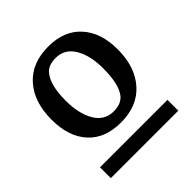

<svg xmlns="http://www.w3.org/2000/svg" viewBox="-140 -796 664 664"><g transform="rotate(-45 192.0 -464.5)"><path d="M188 -338Q110 -338 67.5 -385Q25 -432 25 -515Q25 -601 70 -651.5Q115 -702 196 -702Q273 -702 316 -654.5Q359 -607 359 -525Q359 -440 314 -389Q269 -338 188 -338ZM186 -656Q149 -656 133 -635Q106 -603 106 -526Q106 -463 129.5 -423Q153 -383 198 -383Q234 -383 252 -405Q277 -437 277 -515Q277 -577 253.5 -616.5Q230 -656 186 -656ZM27 -227V-280H357V-227Z"/></g></svg>

Font: Poly
Style: Regular
Weight: 400
Designer: Jos Nicols Silva Schwarzenberg
Foundry: Jose Nicolas Silva Schwarzenberg
Version: Version 1.001